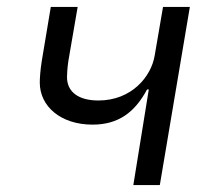

<svg xmlns="http://www.w3.org/2000/svg" viewBox="-20 -536 640 556"><path d="M366.1 0H442.8L529.8 -516H452.1L427.9 -375C418 -315 361.9 -245 264.9 -245C208.1 -245 174 -269.2 174 -312.9C174 -321 175.1 -339.1 177.9 -359L204.9 -516H127.1L100.9 -359C96.9 -334.2 95.2 -310 95.2 -296.9C95.2 -228 155.9 -175.1 247.9 -175.1C322.1 -175.1 370 -209.9 405.9 -277H410.9Z"/></svg>

Font: Margiela Mono Italic Italic
Style: Regular
Weight: 400
Designer: Mike Abbink, Paul van der Laan, Pieter van Rosmalen
Foundry: Bold Monday
Version: Version 2.003 2021